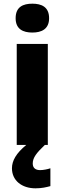

<svg xmlns="http://www.w3.org/2000/svg" viewBox="-20 -788 351 1044"><path d="M156 -768C106 -768 65 -751 65 -689C65 -629 106 -611 156 -611C205 -611 247 -629 247 -689C247 -751 205 -768 156 -768ZM158 101C158 69 179 43 224 0H240V-549H71V0H123C68 45 45 86 45 127C45 194 99 236 173 236C207 236 232 230 254 224V127C240 132 216 137 198 137C174 137 158 126 158 101Z"/></svg>

Font: Noto Sans Thai Looped ExtraBold
Style: Regular
Weight: 800
Designer: Cadson Demak Team
Foundry: Cadson Demak Co., Ltd.
Version: Version 1.001